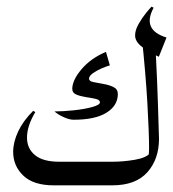

<svg xmlns="http://www.w3.org/2000/svg" viewBox="-20 -556 520 576"><path d="M333.5 -273.9Q333.5 -239.3 299.6 -218Q265.6 -196.8 201.2 -196.8Q187.5 -196.8 169.9 -205.1Q152.3 -213.4 143.6 -221.7Q169.4 -221.7 201.4 -225.1Q233.4 -228.5 256.6 -234.9Q279.8 -241.2 279.8 -249Q279.8 -256.3 267.3 -259.3Q254.9 -262.2 238.3 -264.6Q221.7 -267.1 209.2 -272.2Q196.8 -277.3 196.8 -289.1Q196.8 -315.4 224.4 -348.1Q252 -380.9 297.9 -400.4L309.6 -359.9Q300.3 -357.4 285.4 -351.1Q270.5 -344.7 258.8 -336.4Q247.1 -328.1 247.1 -319.8Q247.1 -312.5 260 -309.8Q272.9 -307.1 290 -304.2Q307.1 -301.3 320.3 -294.9Q333.5 -288.6 333.5 -273.9ZM293 0H141.1Q80.6 0 50 -29.1Q19.5 -58.1 19.5 -100.6Q19.5 -129.4 34.4 -161.4Q49.3 -193.4 79.6 -223.6L85.9 -219.7Q61 -178.2 61 -143.1Q61 -110.4 85 -90.6Q108.9 -70.8 158.2 -70.8H293Q301.8 -70.8 305.7 -60.1Q309.6 -49.3 309.6 -37.6Q309.6 -24.9 306.2 -12.5Q302.7 0 293 0ZM404.8 -450.2 446.3 -418.5Q452.1 -304.7 453.9 -241Q455.6 -177.2 457 -139.6Q457 -78.6 422.1 -39.3Q387.2 0 316.9 0Q296.9 0 296.9 -35.6Q296.9 -70.8 316.9 -70.8Q350.1 -70.8 384.5 -76.7Q418.9 -82.5 431.6 -97.7L424.3 -81.1Q425.3 -85.4 426.3 -93.5Q427.2 -101.6 427.2 -113.3Q427.2 -157.7 422.1 -246.8Q417 -335.9 404.8 -450.2ZM434.6 -536.1 440.9 -532.7Q404.8 -466.3 479.5 -443.4L456.5 -385.7Q429.7 -397.9 407.5 -414.3Q385.3 -430.7 385.3 -449.7Q385.3 -465.8 395.8 -484.1Q406.2 -502.4 418.2 -517.1Q430.2 -531.7 434.6 -536.1ZM316.9 0H282.7Q258.8 0 258.8 -35.6Q258.8 -70.8 282.7 -70.8H316.9Q341.3 -70.8 341.3 -35.6Q341.3 0 316.9 0Z"/></svg>

Font: Lateef Light
Style: Regular
Weight: 300
Designer: SIL International
Foundry: SIL International
Version: Version 4.200